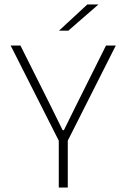

<svg xmlns="http://www.w3.org/2000/svg" viewBox="-20 -844 569 864"><path d="M282.5 -206H247L28 -639H72L209 -365.5L262 -258H267.5L320.5 -365.5L457 -639H501ZM285 0H244.5V-247H285ZM246 -706.5 373 -824H422V-823L287.5 -706H246Z"/></svg>

Font: Anek Devanagari ExtraLight
Style: Regular
Weight: 250
Designer: Kailash Malviya (Devanagari) & Yesha Goshar (Latin)
Foundry: Ek Type
Version: Version 1.003